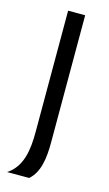

<svg xmlns="http://www.w3.org/2000/svg" viewBox="-111 -541 445 783"><g transform="rotate(15 111.0 -150.0)"><path d="M75 13C75 88 65 161 5 200H98C139 165 147 103 147 38V-500H75Z"/></g></svg>

Font: Absans
Style: Regular
Weight: 400
Designer: Valerio Monopoli
Version: Version 1.200;Glyphs 3.2 (3217)